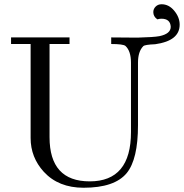

<svg xmlns="http://www.w3.org/2000/svg" viewBox="-20 -868 865 903"><path d="M825 -752Q825 -676 710 -660Q661 -658 654 -651Q629 -626 629 -573V-279Q629 -119 576 -54Q519 15 373 15Q255 15 186 -60Q124 -128 124 -219V-661H32V-692H307V-661H213V-223Q213 -15 402 -15Q596 -15 596 -247V-573Q596 -628 570 -652Q559 -661 503 -661V-692L626 -691Q704 -693 730 -698Q783 -709 783 -742Q781 -780 739 -780Q730 -780 720 -777Q701 -790 701 -811Q701 -826 712 -837Q723 -848 740 -848Q774 -848 799 -818Q825 -787 825 -752Z"/></svg>

Font: GFS Didot
Style: Regular
Weight: 400
Designer: Takis Katsoulidis and George D. Matthiopoulos
Foundry: Takis Katsoulidis and George D. Matthiopoulos
Version: Version 1.0